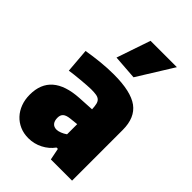

<svg xmlns="http://www.w3.org/2000/svg" viewBox="-238 -904 1005 1005"><g transform="rotate(45 264.0 -401.5)"><path d="M170 5Q135 5 106.5 -7.5Q78 -20 57.5 -42Q37 -64 25.5 -94.5Q14 -125 14 -162Q14 -321 210 -333L299 -338Q298 -361 294.5 -375Q291 -389 282.5 -396.5Q274 -404 259.5 -406.5Q245 -409 221 -409Q210 -409 190 -407.5Q170 -406 147 -404Q124 -402 103 -399.5Q82 -397 70 -395L59 -530Q107 -538 155.5 -543Q204 -548 251 -548Q377 -548 433 -507Q489 -466 489 -375V0H332L319 -65H309Q286 -33 249 -14Q212 5 170 5ZM243 -131Q254 -131 269.5 -137Q285 -143 299 -153V-228L252 -223Q225 -220 213.5 -209.5Q202 -199 202 -179Q202 -156 212.5 -143.5Q223 -131 243 -131ZM198 -620 262 -808H457L334 -610Z"/></g></svg>

Font: Encode Sans Compressed
Style: Black
Weight: 900
Designer: Pablo Impallari, Andres Torresi
Foundry: Pablo Impallari, Andres Torresi
Version: Version 1.000; ttfautohint (v1.00) -l 8 -r 50 -G 200 -x 14 -